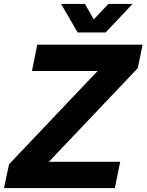

<svg xmlns="http://www.w3.org/2000/svg" viewBox="-46 -956 745 976"><path d="M-25.7 0 -0.1 -121 450.1 -595.1H116.4L143.4 -729H679L654.4 -609.7L202.3 -133.4H564.9L537.9 0ZM348.7 -790.9 264.6 -936.1H386L430.7 -857.3L505 -936.1H627.6L490.9 -790.9Z"/></svg>

Font: Mona Sans ExtraLight
Style: Italic
Weight: 200
Italic angle: -11.6951°
Designer: Deni Anggara
Foundry: GitHub
Version: Version 2.000